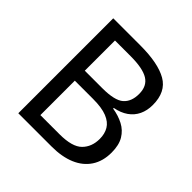

<svg xmlns="http://www.w3.org/2000/svg" viewBox="-186 -868 1021 1021"><g transform="rotate(45 325.0 -357.0)"><path d="M301 -714Q435 -714 503.5 -674.5Q572 -635 572 -537Q572 -495 556.5 -462.5Q541 -430 510.5 -408.5Q480 -387 436 -379V-374Q481 -367 517.5 -348Q554 -329 575 -294Q596 -259 596 -203Q596 -138 566 -92.5Q536 -47 480.5 -23.5Q425 0 348 0H97V-714ZM319 -410Q411 -410 445 -439.5Q479 -469 479 -527Q479 -586 437.5 -611.5Q396 -637 305 -637H187V-410ZM187 -335V-76H331Q426 -76 463 -113Q500 -150 500 -210Q500 -248 483.5 -276Q467 -304 428.5 -319.5Q390 -335 324 -335Z"/></g></svg>

Font: ltelugu05
Style: Book
Weight: 400
Designer: Jelle Bosma - Monotype Design Team
Foundry: Monotype Imaging Inc.
Version: Version 2.003